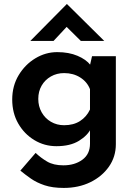

<svg xmlns="http://www.w3.org/2000/svg" viewBox="-20 -707 663 943"><path d="M293 216Q238 216 199 203Q160 190 131.5 170Q103 150 80 131L155 44Q180 68 211.5 86.5Q243 105 291 105Q347 105 384.5 77.5Q422 50 422 -1V-101L428 -78Q411 -42 368 -15.5Q325 11 257 11Q198 11 148.5 -19Q99 -49 69.5 -100.5Q40 -152 40 -218Q40 -285 71.5 -337.5Q103 -390 153.5 -420.5Q204 -451 261 -451Q318 -451 360.5 -433Q403 -415 424 -388L419 -374L432 -431H549V1Q549 63 515 111.5Q481 160 423.5 188Q366 216 293 216ZM168 -221Q168 -185 184.5 -155.5Q201 -126 230 -109Q259 -92 295 -92Q341 -92 373 -112.5Q405 -133 422 -169V-269Q408 -305 374 -326.5Q340 -348 295 -348Q259 -348 230 -331.5Q201 -315 184.5 -286.5Q168 -258 168 -221ZM377 -506 295 -587 327 -596 243 -506H129L308 -687H309L492 -506Z"/></svg>

Font: Reem Kufi Fun SemiBold
Style: Regular
Weight: 600
Designer: Khaled Hosny
Version: Version 1.005